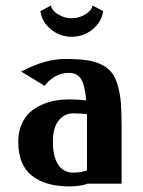

<svg xmlns="http://www.w3.org/2000/svg" viewBox="-20 -663 516 693"><path d="M45.9 0ZM314 -643.1 352.1 -623Q347.7 -585 314.7 -557.6Q281.7 -530.3 238.8 -530.3Q195.8 -530.3 163.1 -557.6Q130.4 -585 126 -623L164.1 -643.1Q166.5 -626 189 -611.6Q211.4 -597.2 238.8 -597.2Q266.1 -597.2 288.8 -611.6Q311.5 -626 314 -643.1ZM56.2 -404.8Q143.1 -450.2 213.9 -450.2Q259.3 -450.2 290.5 -446Q321.8 -441.9 345.5 -430.2Q369.1 -418.5 382.8 -401.6Q396.5 -384.8 405 -355Q413.6 -325.2 416.3 -290.3Q418.9 -255.4 418.9 -202.1V0H295.9Q270 9.8 230 9.8Q145 9.8 95.5 -28.6Q45.9 -66.9 45.9 -151.9Q45.9 -186.5 57.6 -213.6Q69.3 -240.7 87.6 -257.3Q106 -273.9 130.9 -284.9Q155.8 -295.9 179.9 -300Q204.1 -304.2 230 -304.2Q257.8 -304.2 291 -300.8Q286.6 -355.5 272.5 -377.7Q258.3 -399.9 229 -399.9Q176.3 -399.9 141.1 -353ZM293.9 -47.9V-224.1V-251Q270 -253.9 245.1 -253.9Q212.4 -253.9 191.7 -228Q170.9 -202.1 170.9 -151.9Q170.9 -98.6 189.7 -69.3Q208.5 -40 245.1 -40Q271.5 -40 293.9 -47.9Z"/></svg>

Font: Pfennig
Style: Bold
Weight: 700
Version: Version 20120410 ; ttfautohint (v0.8)